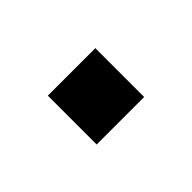

<svg xmlns="http://www.w3.org/2000/svg" viewBox="-30 -205 303 303"><g transform="rotate(45 121.5 -53.0)"><path d="M67 0V-106H176V0Z"/></g></svg>

Font: Nunito Sans 10pt
Style: Regular
Weight: 400
Designer: Vernon Adams
Foundry: Vernon Adams
Version: Version 3.101;gftools[0.9.27]